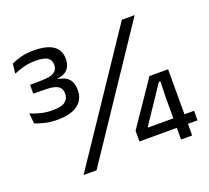

<svg xmlns="http://www.w3.org/2000/svg" viewBox="-112 -785 1006 924"><g transform="rotate(-20 390.5 -322.5)"><path d="M141 -292.6Q104.4 -292.6 74.5 -300Q44.5 -307.4 27.7 -314.9L22.2 -367.8Q42.8 -358.6 71.8 -351.1Q100.7 -343.6 132.9 -343.6Q181.1 -343.6 199 -358.7Q217 -373.8 217 -397V-400.3Q217 -412 212.8 -421.2Q208.7 -430.3 199.7 -436.5Q190.6 -442.7 175.9 -446Q161.2 -449.3 139.6 -449.7L72.8 -451V-495.7L139.2 -497Q180 -497.9 197.5 -510.3Q215 -522.7 215 -544.9V-548.6Q215 -570.9 197.9 -583.3Q180.8 -595.7 137 -595.7Q101.7 -595.7 73.2 -587.7Q44.8 -579.8 24.3 -570.6L29.8 -619.9Q48.5 -629.9 77.7 -637.7Q106.9 -645.5 145.2 -645.5Q212.1 -645.5 244.7 -622.4Q277.4 -599.4 277.4 -556.3V-552Q277.4 -522.7 260.6 -502.9Q243.8 -483.1 206.9 -478.5L206.3 -472.3L205 -476.9Q244 -471.4 262 -451.3Q280.1 -431.3 280.1 -396.7V-391.5Q280.1 -363.4 265.6 -341Q251.2 -318.5 220.4 -305.6Q189.6 -292.6 141 -292.6ZM232.8 0H166.4L595 -639H660.6ZM722.6 0H665.6V-214.8L667.8 -297.1H659.9L536.2 -112.2V-91L508.2 -108.5H771.6V-59.7H474.3V-114.3L627.2 -339H722.6Z"/></g></svg>

Font: Anek Devanagari Medium
Style: Regular
Weight: 500
Designer: Kailash Malviya (Devanagari) & Yesha Goshar (Latin)
Foundry: Ek Type
Version: Version 1.003